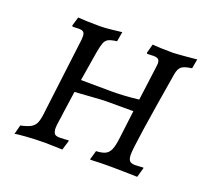

<svg xmlns="http://www.w3.org/2000/svg" viewBox="-95 -620 804 744"><g transform="rotate(20 307.0 -248.0)"><path d="M483 -72Q483 -53 489.5 -45.5Q496 -38 512 -38Q524 -38 533.5 -39Q543 -40 546 -40L547 -37L536 2Q526 2 497.5 1Q469 0 438 0H411Q380 0 367 1Q359 1 351.5 1.5Q344 2 341 1L352 -37Q376 -38 389.5 -44.5Q403 -51 410 -67.5Q417 -84 421 -118L435 -232H323Q308 -232 260 -228.5Q212 -225 195 -224L182 -133Q180 -113 178 -104Q174 -78 174 -68Q174 -61 175 -58Q177 -46 183 -42Q189 -38 203 -38Q215 -38 225 -39Q235 -40 238 -40L239 -37L227 2Q220 2 199 1Q178 0 155 0Q119 0 76 3Q33 6 32 9L42 -30Q71 -36 85 -44.5Q99 -53 105 -69.5Q111 -86 114 -119L151 -419Q152 -426 152 -437Q152 -450 146.5 -455Q141 -460 127 -460L102 -459L99 -463L110 -500Q120 -499 146 -498Q172 -497 198 -497Q220 -497 250.5 -500.5Q281 -504 290 -505L283 -465Q259 -462 248.5 -456.5Q238 -451 233 -438.5Q228 -426 223 -398L203 -276L329 -275Q381 -275 441 -282L459 -419Q461 -433 461 -437Q461 -450 455 -455Q449 -460 435 -460L409 -459L407 -463L417 -500Q426 -499 451 -498Q476 -497 501 -497Q524 -498 556.5 -501Q589 -504 599 -505L592 -466Q561 -462 550 -453Q539 -444 535 -422Q483 -112 483 -72Z"/></g></svg>

Font: Alegreya SC
Style: Italic
Weight: 400
Italic angle: -7°
Designer: Juan Pablo del Peral
Foundry: Huerta Tipografica
Version: Version 2.007; ttfautohint (v1.6)